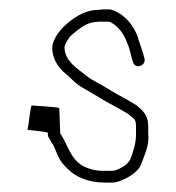

<svg xmlns="http://www.w3.org/2000/svg" viewBox="-20 -420 373 408"><path d="M38 -145C35 -143 83 -141 82 -137C81 -133 82 -130 84 -127L91 -115C93 -113 96 -106 101 -94C109 -75 114 -71 125 -60C141 -44 168 -32 203 -32H219C236 -32 273 -51 280 -71C286 -89 298 -111 295 -135V-151C295 -170 289 -180 275 -192C268 -200 230 -218 210 -231C196 -240 176 -249 165 -258C148 -272 117 -289 117 -320C117 -322 120 -330 127 -340C130 -344 139 -352 153 -362C167 -371 176 -374 197 -374H211C211 -374 213 -373 215 -373C236 -361 245 -344 253 -322C256 -315 260 -294 263 -287C269 -272 291 -281 287 -296L284 -307L275 -334C269 -356 257 -374 239 -388C227 -396 218 -400 212 -400H197C195 -400 193 -399 189 -399C159 -399 133 -381 112 -360C98 -344 91 -330 91 -318C91 -298 101 -278 121 -262C125 -259 127 -257 131 -253C144 -240 148 -238 167 -227C183 -218 192 -212 204 -205L215 -199C223 -194 250 -181 257 -174L265 -167C268 -164 269 -159 269 -151V-142V-134C269 -115 263 -98 258 -84C253 -69 228 -57 219 -57H197C185 -57 171 -60 159 -66C138 -76 129 -96 119 -117C115 -125 112 -131 108 -136L106 -190C104 -193 52 -195 48 -196C44 -197 41 -147 38 -145Z"/></svg>

Font: FailCity
Style: Regular
Weight: 400
Version: Version 1